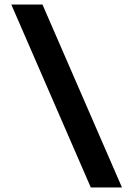

<svg xmlns="http://www.w3.org/2000/svg" viewBox="-20 -790 590 850"><path d="M520 40H382L30 -770H168Z"/></svg>

Font: M PLUS Code Latin SemiExpanded
Style: Bold
Weight: 700
Width: 6
Designer: Coji Morishita
Foundry: UNDERFOREST DESIGN
Version: Version 1.002; ttfautohint (v1.8.3)